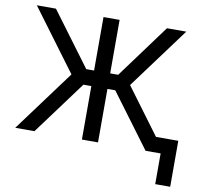

<svg xmlns="http://www.w3.org/2000/svg" viewBox="-87 -745 1072 1004"><g transform="rotate(10 449.0 -243.0)"><path d="M382.5 -650.5H468V-366.5H510.5L719.5 -650.5H822L581 -324.5L761.5 -81H880V163H800.5V0H720.5L509.5 -284H468V0H382.5V-284H340.5L130.5 0H28.5L269.5 -326L28.5 -650.5H130L341 -366.5H382.5Z"/></g></svg>

Font: Overused Grotesk
Style: Regular
Weight: 450
Version: Version 0.004